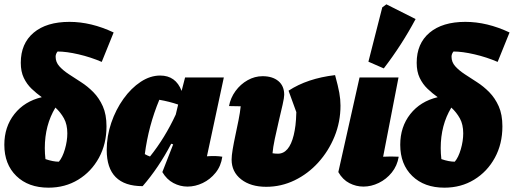

<svg xmlns="http://www.w3.org/2000/svg" viewBox="-27 -853 2374 887"><path d="M197 14Q104 14 48.5 -40Q-7 -94 -7 -184Q-7 -267 39.5 -326Q86 -385 166 -404Q141 -422 119 -443Q97 -464 83 -493Q69 -522 69 -563Q69 -652 128.5 -702Q188 -752 294 -752Q394 -752 498 -703L443 -567Q392 -589 336 -602Q280 -615 239 -615Q230 -604 230 -591Q230 -566 247 -547Q264 -528 290.5 -510.5Q317 -493 347.5 -473.5Q378 -454 404.5 -427Q431 -400 448 -362Q465 -324 465 -269Q465 -188 430 -124Q395 -60 334.5 -23Q274 14 197 14ZM183 -118Q218 -106 245 -106Q262 -126 273 -164Q284 -202 284 -237Q284 -278 268.5 -306Q253 -334 229 -356Q180 -275 180 -169Q180 -144 183 -118Z M632 7Q466 7 466 -160Q466 -224 487 -285.5Q508 -347 543.5 -396.5Q579 -446 623 -475Q667 -504 713 -504Q785 -504 812 -433L828 -495H1007L929 -131Q972 -134 1000 -129Q994 -86 969 -55Q944 -24 909.5 -7.5Q875 9 839 9Q805 9 774 -7.5Q743 -24 723 -58L773 -186L764 -189Q706 -78 632 7ZM642 -141Q654 -134 666 -130Q735 -216 785 -324L796 -370Q755 -384 709 -392Q659 -272 642 -141Z M1203 10Q1131 10 1087 -24.5Q1043 -59 1043 -116Q1043 -134 1048 -163.5Q1053 -193 1060.5 -228Q1068 -263 1075 -298Q1082 -333 1085 -362Q1063 -362 1031 -363Q1038 -401 1061 -432.5Q1084 -464 1117 -482.5Q1150 -501 1186 -501Q1232 -501 1259 -478.5Q1286 -456 1286 -415Q1286 -402 1278.5 -369Q1271 -336 1261 -294Q1251 -252 1242.5 -211.5Q1234 -171 1232 -145Q1244 -143 1257 -143Q1309 -143 1330 -229Q1335 -250 1338 -274Q1341 -298 1342 -335L1306 -434Q1393 -491 1521 -506Q1535 -455 1540.5 -424.5Q1546 -394 1546 -365Q1546 -290 1518.5 -222.5Q1491 -155 1443.5 -102.5Q1396 -50 1334 -20Q1272 10 1203 10Z M1815 -129Q1808 -87 1783 -56Q1758 -25 1723 -8Q1688 9 1652 9Q1618 9 1587 -7Q1556 -23 1536 -58L1634 -495H1814L1743 -129Q1779 -131 1815 -129ZM1746 -537 1675 -568 1739 -819 1758 -833 1893 -765Q1829 -645 1746 -537Z M2026 14Q1933 14 1877.5 -40Q1822 -94 1822 -184Q1822 -267 1868.5 -326Q1915 -385 1995 -404Q1970 -422 1948 -443Q1926 -464 1912 -493Q1898 -522 1898 -563Q1898 -652 1957.5 -702Q2017 -752 2123 -752Q2223 -752 2327 -703L2272 -567Q2221 -589 2165 -602Q2109 -615 2068 -615Q2059 -604 2059 -591Q2059 -566 2076 -547Q2093 -528 2119.5 -510.5Q2146 -493 2176.5 -473.5Q2207 -454 2233.5 -427Q2260 -400 2277 -362Q2294 -324 2294 -269Q2294 -188 2259 -124Q2224 -60 2163.5 -23Q2103 14 2026 14ZM2012 -118Q2047 -106 2074 -106Q2091 -126 2102 -164Q2113 -202 2113 -237Q2113 -278 2097.5 -306Q2082 -334 2058 -356Q2009 -275 2009 -169Q2009 -144 2012 -118Z"/></svg>

Font: Piazzolla Black
Style: Italic
Weight: 900
Italic angle: -11.3°
Designer: Juan Pablo del Peral
Foundry: Huerta Tipografica
Version: Version 1.330